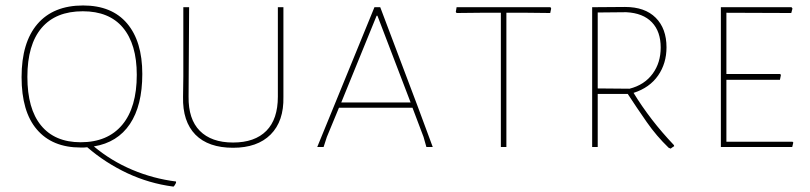

<svg xmlns="http://www.w3.org/2000/svg" viewBox="-20 -532 2933 695"><path d="M319.8 -2Q382.3 50.3 458.5 82.5Q534.7 114.7 617.2 125V129.9Q612.3 139.6 608.9 143.1H605Q520 131.8 441.4 95.2Q361.3 57.6 295.9 1Q288.1 2 284.2 2H272Q168.9 2 113.3 -63.5Q58.1 -127.9 58.1 -252.9Q58.1 -377.9 115.2 -444.8Q172.9 -512.2 280.8 -512.2Q384.8 -512.2 439.9 -447.3Q495.1 -382.3 495.1 -264.2Q495.1 -149.9 450.2 -83Q405.3 -16.1 319.8 -2ZM272 -17.1Q369.6 -17.1 422.4 -80.1Q475.1 -143.1 475.1 -261.2Q475.1 -372.1 424.8 -432.1Q375 -491.2 279.8 -491.2Q181.6 -491.2 130.4 -430.7Q79.1 -370.1 79.1 -253.9Q79.1 -138.2 128.4 -78.1Q178.2 -17.1 272 -17.1Z M823.7 2.9Q734.4 2.9 687.5 -44.4Q640.6 -92.3 642.6 -181.2L643.6 -254.9V-505.9H664.6L662.6 -182.1Q661.6 -100.6 703.1 -58.6Q745.1 -16.1 823.7 -16.1Q902.3 -16.1 944.3 -58.6Q985.8 -100.6 985.8 -182.1V-505.9H1005.9V-181.2Q1007.8 -93.3 959.5 -44.9Q911.6 2.9 823.7 2.9Z M1163.1 -36.1 1151.4 0H1128.4L1335.4 -505.9H1356.4L1491.2 -148.9L1546.4 0H1523.4L1513.2 -36.1L1473.1 -142.1H1207ZM1343.3 -475.1 1215.3 -161.1H1466.3L1346.2 -475.1Z M1718.8 -485.8 1632.8 -484.9 1629.9 -488.8 1632.8 -505.9H1972.7L1975.1 -501L1971.7 -484.9L1888.7 -485.8H1813V0H1793V-485.8Z M2143.6 0H2123.5V-505.9L2242.7 -506.8Q2314.5 -506.8 2353.5 -467.8Q2392.6 -428.7 2392.6 -360.8Q2392.6 -302.7 2362.3 -258.8Q2331.5 -214.4 2273.4 -195.8Q2302.2 -148.4 2340.8 -98.1Q2375.5 -53.2 2419.4 -6.8L2420.4 -2.9Q2415.5 0 2413.6 1.5L2407.7 5.9L2400.4 2.9Q2356 -40 2321.3 -89.8Q2283.2 -144.5 2252.4 -191.9H2143.6ZM2143.6 -211.9 2258.8 -210.9Q2313 -224.6 2342.8 -265.6Q2371.6 -305.2 2371.6 -359.9Q2371.6 -418 2339.8 -451.2Q2307.6 -484.9 2246.6 -487.8L2143.6 -486.8Z M2847.7 0H2589.4V-505.9H2845.2L2848.6 -501L2844.2 -484.9L2609.4 -485.8V-264.2H2804.7L2806.6 -259.8L2803.2 -243.2H2609.4V-19H2848.6L2851.6 -16.1Z"/></svg>

Font: Datalegreya
Style: Thin
Weight: 250
Designer: Figs Lab
Foundry: Figs Lab
Version: Version 1.002;PS 001.002;hotconv 1.0.70;makeotf.lib2.5.58329